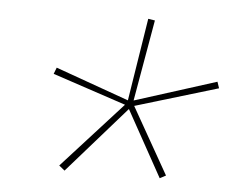

<svg xmlns="http://www.w3.org/2000/svg" viewBox="-40 -791 680 539"><g transform="rotate(5 300.0 -521.5)"><path d="M160 -299 144 -312 313 -498 106 -567 113 -585 320 -511 357 -744 376 -741 336 -512 566 -585 572 -567 339 -497 445 -310 428 -301 325 -487Z"/></g></svg>

Font: Iosevka Thin Extended
Style: Italic
Weight: 100
Width: 7
Italic angle: -9°
Monospace: yes
Designer: Belleve Invis
Foundry: Belleve Invis
Version: Version 32.5.0; ttfautohint (v1.8.4)